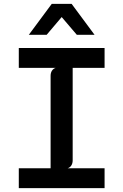

<svg xmlns="http://www.w3.org/2000/svg" viewBox="-20 -976 640 996"><path d="M77.5 0V-103H242.5V-582.5Q242.5 -598.5 249.5 -609.2Q256.5 -620 269 -624H77.5V-727H522.5V-624H357V-144.5Q357 -129 350.2 -118Q343.5 -107 330.5 -103H522.5V0ZM129.5 -795.5 248.5 -956H351.5L470.5 -795.5H378.5L300 -887.5L222 -795.5Z"/></svg>

Font: Spline Sans Mono Medium
Style: Regular
Weight: 500
Monospace: yes
Version: Version 1.004